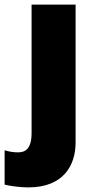

<svg xmlns="http://www.w3.org/2000/svg" viewBox="-71 -573 415 833"><path d="M52 240C204 240 257 145 257 45V-553H66V5C66 72 39 88 8 88C-14 88 -30 85 -51 79V228C-25 235 21 240 52 240Z"/></svg>

Font: Noto Sans Myanmar UI Black
Style: Regular
Weight: 900
Designer: Monotype Design Team
Foundry: Monotype Imaging Inc.
Version: Version 2.103